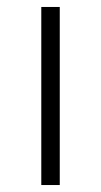

<svg xmlns="http://www.w3.org/2000/svg" viewBox="-20 -531 290 551"><path d="M98.5 0V-511H151.5V0Z"/></svg>

Font: Overpass ExtraLight
Style: Regular
Weight: 250
Designer: Delve Withrington, Dave Bailey, Thomas Jockin
Foundry: Delve Fonts LLC
Version: Version 4.000